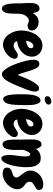

<svg xmlns="http://www.w3.org/2000/svg" viewBox="1023 -1784 788 2875"><g transform="rotate(90 1417.5 -347.0)"><path d="M368.2 -365.2Q354.5 -364.3 344.7 -367.7Q335 -371.1 325.2 -375Q316.4 -378.9 307.6 -382.3Q298.8 -385.7 288.1 -384.8Q268.6 -383.8 253.4 -374Q238.3 -364.3 226.1 -349.6Q213.9 -335 205.1 -316.9Q196.3 -298.8 191.4 -281.2Q188.5 -269.5 187 -245.6Q185.5 -221.7 185.5 -194.3Q184.6 -166 184.6 -140.6Q184.6 -115.2 182.6 -100.6Q181.6 -85 177.7 -64Q173.8 -43 165.5 -24.4Q157.2 -5.9 143.6 6.8Q129.9 19.5 108.4 19.5Q91.8 19.5 79.6 9.8Q67.4 0 59.1 -16.1Q50.8 -32.2 45.4 -53.7Q40 -75.2 37.1 -97.7Q34.2 -121.1 32.7 -144.5Q31.2 -168 30.8 -189Q30.3 -210 30.8 -227.5Q31.2 -245.1 31.2 -255.9Q30.3 -290 27.8 -324.7Q25.4 -359.4 25.4 -393.6Q25.4 -415 27.3 -441.4Q29.3 -467.8 38.1 -490.7Q46.9 -513.7 64 -529.3Q81.1 -544.9 111.3 -544.9Q127.9 -544.9 139.6 -534.2Q151.4 -523.4 158.7 -507.8Q166 -492.2 169.9 -474.6Q173.8 -457 174.8 -442.4Q198.2 -480.5 227.5 -504.4Q256.8 -528.3 303.7 -530.3Q327.1 -531.2 350.1 -525.9Q373 -520.5 392.1 -508.3Q411.1 -496.1 423.3 -476.6Q435.5 -457 436.5 -430.7Q438.5 -399.4 418 -382.8Q397.5 -366.2 368.2 -365.2Z M860.4 -173.8Q860.4 -140.6 839.4 -108.9Q818.4 -77.1 786.6 -52.2Q754.9 -27.3 718.8 -12.2Q682.6 2.9 652.3 2.9Q600.6 2.9 560.1 -22.9Q519.5 -48.8 492.2 -88.9Q464.8 -128.9 450.7 -177.2Q436.5 -225.6 436.5 -271.5Q436.5 -320.3 450.2 -376Q463.9 -431.6 491.7 -478.5Q519.5 -525.4 562 -556.6Q604.5 -587.9 663.1 -587.9Q696.3 -587.9 726.6 -576.7Q756.8 -565.4 779.3 -544.9Q801.8 -524.4 815.4 -496.1Q829.1 -467.8 829.1 -432.6Q829.1 -386.7 809.6 -346.7Q790 -306.6 757.8 -277.3Q725.6 -248 683.6 -230Q641.6 -211.9 597.7 -210Q601.6 -181.6 620.6 -168.9Q639.6 -156.2 666 -156.2Q685.5 -156.2 704.1 -166Q722.7 -175.8 740.2 -188Q757.8 -200.2 774.9 -210Q792 -219.7 809.6 -219.7Q829.1 -219.7 844.7 -207Q860.4 -194.3 860.4 -173.8ZM702.1 -413.1Q702.1 -425.8 695.3 -439.5Q688.5 -453.1 673.8 -453.1Q652.3 -453.1 637.7 -441.9Q623 -430.7 613.3 -413.6Q603.5 -396.5 598.1 -377Q592.8 -357.4 591.8 -340.8Q605.5 -343.8 624.5 -348.6Q643.6 -353.5 660.6 -361.8Q677.7 -370.1 689.9 -382.8Q702.1 -395.5 702.1 -413.1Z M1320.3 -349.6Q1294.9 -282.2 1264.6 -209Q1234.4 -135.7 1199.2 -72.3Q1177.7 -33.2 1151.4 -7.3Q1125 18.6 1090.8 18.6Q1063.5 18.6 1037.6 -9.3Q1011.7 -37.1 989.7 -75.7Q967.8 -114.3 951.7 -153.8Q935.5 -193.4 927.7 -216.8Q919.9 -243.2 910.2 -273.4Q900.4 -303.7 892.6 -335Q884.8 -366.2 879.9 -397Q875 -427.7 875 -455.1Q875 -493.2 888.7 -517.6Q902.3 -542 942.4 -542Q958 -542 970.7 -532.7Q983.4 -523.4 994.1 -506.8Q1004.9 -490.2 1014.6 -468.3Q1024.4 -446.3 1033.2 -419.9Q1042 -394.5 1049.8 -367.2Q1057.6 -339.8 1065.4 -314.5Q1073.2 -289.1 1081.5 -265.1Q1089.8 -241.2 1103.5 -217.8Q1110.4 -235.4 1119.1 -257.8Q1127.9 -280.3 1138.2 -305.7Q1148.4 -331.1 1160.2 -357.9Q1171.9 -384.8 1185.5 -410.2Q1211.9 -462.9 1241.7 -500Q1271.5 -537.1 1300.8 -537.1Q1328.1 -537.1 1339.8 -520.5Q1351.6 -503.9 1351.6 -477.5Q1351.6 -451.2 1342.8 -418Q1334 -384.8 1320.3 -349.6Z M1546.9 -681.6Q1546.9 -668 1539.6 -657.2Q1532.2 -646.5 1520.5 -638.2Q1508.8 -629.9 1495.1 -625.5Q1481.4 -621.1 1469.7 -621.1Q1450.2 -621.1 1435.5 -630.9Q1420.9 -640.6 1420.9 -661.1Q1420.9 -675.8 1428.2 -687Q1435.5 -698.2 1446.3 -705.6Q1457 -712.9 1470.7 -716.8Q1484.4 -720.7 1497.1 -720.7Q1515.6 -720.7 1531.2 -711.9Q1546.9 -703.1 1546.9 -681.6ZM1554.7 -349.6Q1554.7 -335.9 1554.7 -320.8Q1554.7 -305.7 1553.7 -292Q1552.7 -275.4 1552.7 -247.6Q1552.7 -219.7 1550.8 -187.5Q1548.8 -155.3 1544.4 -122.1Q1540 -88.9 1530.3 -61.5Q1520.5 -34.2 1504.4 -17.1Q1488.3 0 1463.9 1Q1445.3 2 1432.6 -13.7Q1419.9 -29.3 1411.6 -54.2Q1403.3 -79.1 1399.4 -109.9Q1395.5 -140.6 1393.6 -169.4Q1391.6 -198.2 1391.6 -222.7Q1391.6 -247.1 1391.6 -258.8Q1391.6 -274.4 1391.6 -303.2Q1391.6 -332 1393.6 -365.2Q1395.5 -398.4 1400.9 -432.6Q1406.2 -466.8 1416.5 -495.1Q1426.8 -523.4 1443.4 -541Q1460 -558.6 1485.4 -558.6Q1511.7 -558.6 1525.4 -532.2Q1539.1 -505.9 1545.9 -470.7Q1552.7 -435.5 1553.7 -400.9Q1554.7 -366.2 1554.7 -349.6Z M2033.2 -173.8Q2033.2 -140.6 2012.2 -108.9Q1991.2 -77.1 1959.5 -52.2Q1927.7 -27.3 1891.6 -12.2Q1855.5 2.9 1825.2 2.9Q1773.4 2.9 1732.9 -22.9Q1692.4 -48.8 1665 -88.9Q1637.7 -128.9 1623.5 -177.2Q1609.4 -225.6 1609.4 -271.5Q1609.4 -320.3 1623 -376Q1636.7 -431.6 1664.6 -478.5Q1692.4 -525.4 1734.9 -556.6Q1777.3 -587.9 1835.9 -587.9Q1869.1 -587.9 1899.4 -576.7Q1929.7 -565.4 1952.1 -544.9Q1974.6 -524.4 1988.3 -496.1Q2002 -467.8 2002 -432.6Q2002 -386.7 1982.4 -346.7Q1962.9 -306.6 1930.7 -277.3Q1898.4 -248 1856.4 -230Q1814.5 -211.9 1770.5 -210Q1774.4 -181.6 1793.5 -168.9Q1812.5 -156.2 1838.9 -156.2Q1858.4 -156.2 1877 -166Q1895.5 -175.8 1913.1 -188Q1930.7 -200.2 1947.8 -210Q1964.8 -219.7 1982.4 -219.7Q2002 -219.7 2017.6 -207Q2033.2 -194.3 2033.2 -173.8ZM1875 -413.1Q1875 -425.8 1868.2 -439.5Q1861.3 -453.1 1846.7 -453.1Q1825.2 -453.1 1810.5 -441.9Q1795.9 -430.7 1786.1 -413.6Q1776.4 -396.5 1771 -377Q1765.6 -357.4 1764.6 -340.8Q1778.3 -343.8 1797.4 -348.6Q1816.4 -353.5 1833.5 -361.8Q1850.6 -370.1 1862.8 -382.8Q1875 -395.5 1875 -413.1Z M2349.6 27.3Q2333 27.3 2323.2 12.2Q2313.5 -2.9 2308.6 -22.5Q2303.7 -42 2302.2 -62Q2300.8 -82 2300.8 -92.8Q2300.8 -122.1 2304.2 -151.4Q2307.6 -180.7 2312 -210Q2316.4 -239.3 2319.8 -268.6Q2323.2 -297.9 2323.2 -327.1Q2323.2 -338.9 2322.3 -352.5Q2321.3 -366.2 2317.9 -378.4Q2314.5 -390.6 2306.6 -398.4Q2298.8 -406.2 2286.1 -406.2Q2277.3 -406.2 2266.6 -392.1Q2255.9 -377.9 2246.6 -359.9Q2237.3 -341.8 2231 -323.7Q2224.6 -305.7 2224.6 -296.9Q2224.6 -275.4 2225.1 -253.4Q2225.6 -231.4 2225.6 -209V-152.3Q2224.6 -134.8 2222.7 -116.2Q2220.7 -97.7 2216.8 -80.1Q2213.9 -62.5 2208 -46.4Q2202.1 -30.3 2192.9 -18.1Q2183.6 -5.9 2170.9 2Q2158.2 9.8 2140.6 9.8Q2121.1 9.8 2108.4 -2.9Q2095.7 -15.6 2087.9 -35.6Q2080.1 -55.7 2076.7 -80.6Q2073.2 -105.5 2071.8 -129.4Q2070.3 -153.3 2070.8 -173.3Q2071.3 -193.4 2071.3 -205.1V-251Q2071.3 -288.1 2069.8 -324.2Q2068.4 -360.4 2068.4 -396.5Q2068.4 -416 2068.8 -446.3Q2069.3 -476.6 2076.2 -505.4Q2083 -534.2 2098.6 -554.7Q2114.3 -575.2 2144.5 -575.2Q2158.2 -575.2 2168.9 -566.4Q2179.7 -557.6 2188 -544.9Q2196.3 -532.2 2201.7 -517.6Q2207 -502.9 2210 -492.2Q2219.7 -505.9 2232.9 -518.6Q2246.1 -531.2 2262.7 -541Q2279.3 -550.8 2299.8 -556.6Q2320.3 -562.5 2346.7 -562.5Q2396.5 -562.5 2424.3 -538.6Q2452.1 -514.6 2465.3 -479Q2478.5 -443.4 2481.4 -402.3Q2484.4 -361.3 2484.4 -328.1Q2484.4 -311.5 2481.4 -278.8Q2478.5 -246.1 2472.2 -206.5Q2465.8 -167 2455.1 -125.5Q2444.3 -84 2429.7 -49.8Q2415 -15.6 2395 5.9Q2375 27.3 2349.6 27.3Z M2825.2 -537.1Q2825.2 -508.8 2806.2 -495.1Q2787.1 -481.4 2763.7 -469.2Q2740.2 -457 2721.2 -440.4Q2702.1 -423.8 2702.1 -390.6Q2702.1 -373 2710.4 -360.4Q2718.8 -347.7 2731 -337.4Q2743.2 -327.1 2757.8 -316.4Q2772.5 -305.7 2784.7 -292Q2796.9 -278.3 2805.2 -258.8Q2813.5 -239.3 2813.5 -210.9Q2813.5 -169.9 2792.5 -130.4Q2771.5 -90.8 2738.8 -60.1Q2706.1 -29.3 2665 -10.7Q2624 7.8 2584 7.8Q2567.4 7.8 2550.8 5.4Q2534.2 2.9 2521 -3.9Q2507.8 -10.7 2499 -22.9Q2490.2 -35.2 2490.2 -54.7Q2490.2 -82 2501 -97.2Q2511.7 -112.3 2528.3 -121.1Q2544.9 -129.9 2564 -134.8Q2583 -139.6 2599.6 -147Q2616.2 -154.3 2627 -166Q2637.7 -177.7 2637.7 -199.2Q2637.7 -219.7 2621.6 -241.7Q2605.5 -263.7 2585.9 -288.6Q2566.4 -313.5 2550.3 -341.8Q2534.2 -370.1 2534.2 -404.3Q2534.2 -446.3 2551.3 -481.9Q2568.4 -517.6 2597.2 -543.9Q2626 -570.3 2663.1 -585.4Q2700.2 -600.6 2741.2 -600.6Q2756.8 -600.6 2772 -597.7Q2787.1 -594.7 2798.8 -587.4Q2810.5 -580.1 2817.9 -567.9Q2825.2 -555.7 2825.2 -537.1Z"/></g></svg>

Font: Chewy
Style: Regular
Weight: 400
Version: Version 1.001